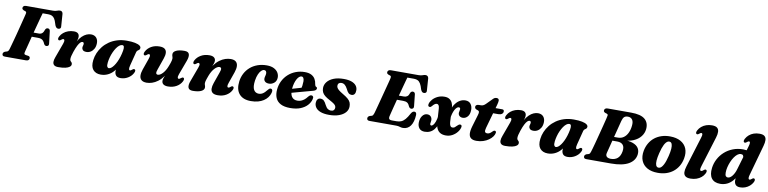

<svg xmlns="http://www.w3.org/2000/svg" viewBox="-11 -1607 10030 2507"><g transform="rotate(10 5004.0 -353.0)"><path d="M154 -665.5Q154 -681 165 -690.5Q176 -700 197 -700H552.5Q585 -700 605.2 -708.5Q625.5 -717 644 -717Q677 -717 682.5 -681.5L694 -520Q697 -502 689.8 -492.2Q682.5 -482.5 667.5 -480Q650.5 -478 639 -486.5Q627.5 -495 618 -516.5L609.5 -542.5Q599 -579.5 584.8 -601.5Q570.5 -623.5 550.8 -633.2Q531 -643 501 -643H426.5Q420.5 -624 411 -589.2Q401.5 -554.5 389.8 -510.2Q378 -466 365 -417Q352 -368 339.8 -319.8Q327.5 -271.5 316.8 -229.2Q306 -187 298 -156Q290 -125 286.5 -111Q281.5 -92 283 -82Q284.5 -72 303 -68L338 -63Q350.5 -60.5 356 -53Q361.5 -45.5 361.5 -35Q361.5 -19.5 350.5 -9.8Q339.5 0 317.5 0H39Q17.5 0 10 -8.2Q2.5 -16.5 2.5 -29.5Q3 -41.5 10.5 -50.5Q18 -59.5 31 -64L54 -71Q65 -74.5 71.2 -83.5Q77.5 -92.5 83 -110.5Q88.5 -128.5 97 -160Q105.5 -191.5 116.5 -231Q127.5 -270.5 138.8 -314Q150 -357.5 161 -400.5Q172 -443.5 181.5 -481.2Q191 -519 198.2 -547Q205.5 -575 208.5 -588.5Q214 -609 211.8 -617.8Q209.5 -626.5 198 -630.5L176 -638Q165.5 -643 159.8 -649Q154 -655 154 -665.5ZM267 -374H424.5Q450.5 -374 467.2 -389Q484 -404 495.5 -440.5Q501.5 -451.5 509 -456.2Q516.5 -461 526.5 -461Q541 -461 548.5 -453Q556 -445 558 -431L577.5 -271Q580.5 -250 571.5 -240.5Q562.5 -231 547 -230.5Q535.5 -230.5 527.8 -236.5Q520 -242.5 514.5 -253Q505.5 -275 494 -289.2Q482.5 -303.5 465.2 -310.2Q448 -317 421.5 -317H250Z M691.5 -334.5Q682.5 -339.5 682 -351.8Q681.5 -364 691.5 -383Q707 -412.5 733.5 -434.5Q760 -456.5 795 -469Q830 -481.5 870.5 -481.5Q906 -481.5 924 -465.8Q942 -450 942 -420Q942 -401 934.8 -377.8Q927.5 -354.5 917.5 -329.2Q907.5 -304 899.2 -279.5Q891 -255 889.5 -233.5L880 -236.5Q898 -305 923.8 -352Q949.5 -399 979 -427.5Q1008.5 -456 1038.8 -468.8Q1069 -481.5 1096.5 -481.5Q1143.5 -481.5 1168.5 -452.2Q1193.5 -423 1191.5 -376Q1190 -334.5 1173.2 -305.2Q1156.5 -276 1131 -260.5Q1105.5 -245 1076 -245Q1043 -245 1028.8 -259Q1014.5 -273 1014.5 -290.5Q1014.5 -304.5 1018.8 -317.2Q1023 -330 1023 -342.5Q1023 -353 1017.8 -358.8Q1012.5 -364.5 1003.5 -364.5Q990.5 -364.5 975.8 -350.5Q961 -336.5 944.2 -304.2Q927.5 -272 908 -215.5Q896 -180 891 -158Q886 -136 886 -118Q886 -100.5 893.5 -92.5Q901 -84.5 908.5 -76.8Q916 -69 916 -52Q916 -33 897.2 -18Q878.5 -3 841.2 5.5Q804 14 747 14Q710 14 692.8 -0.8Q675.5 -15.5 675 -42.8Q674.5 -70 689 -107.5L758 -296.5Q770.5 -331.5 766.8 -345Q763 -358.5 752.5 -358.5Q746.5 -358.5 740 -355.5Q733.5 -352.5 724 -344Q713 -335 705.8 -333.2Q698.5 -331.5 691.5 -334.5Z M1669 -170.5Q1660 -134 1663.5 -120.2Q1667 -106.5 1677 -106.5Q1683.5 -106.5 1689.5 -109.8Q1695.5 -113 1705 -121Q1716.5 -130.5 1723.5 -132.2Q1730.5 -134 1737.5 -130.5Q1746.5 -126 1747 -113.8Q1747.5 -101.5 1737.5 -82Q1715 -39 1669.8 -12.5Q1624.5 14 1574 14Q1531.5 14 1513 -7.2Q1494.5 -28.5 1494.5 -65Q1494.5 -77.5 1495.5 -91Q1496.5 -104.5 1499 -119.5Q1501.5 -134.5 1505 -151Q1508.5 -167.5 1513.5 -185L1526.5 -150Q1511 -100 1478.5 -63Q1446 -26 1402.8 -6Q1359.5 14 1311 14Q1244 14 1208.2 -28.2Q1172.5 -70.5 1183 -156Q1188.5 -204 1208.2 -251Q1228 -298 1261 -339.8Q1294 -381.5 1339.8 -413.2Q1385.5 -445 1443.8 -463.2Q1502 -481.5 1571 -481.5Q1637.5 -481.5 1680.5 -472.5Q1723.5 -463.5 1743.5 -448.5Q1763.5 -433.5 1761 -415Q1759 -398.5 1749.5 -391.5Q1740 -384.5 1730.2 -377.5Q1720.5 -370.5 1716 -353.5ZM1375 -158.5Q1370.5 -118 1378.8 -102.5Q1387 -87 1401 -87Q1416 -87 1432.5 -99.8Q1449 -112.5 1465.8 -135.8Q1482.5 -159 1497.8 -190.8Q1513 -222.5 1525.2 -261.5Q1537.5 -300.5 1545 -343.5Q1551.5 -380.5 1545.8 -397.5Q1540 -414.5 1523.5 -414.5Q1503.5 -414.5 1483.8 -399Q1464 -383.5 1446.2 -357.2Q1428.5 -331 1413.5 -297.8Q1398.5 -264.5 1388.8 -228.5Q1379 -192.5 1375 -158.5Z M2384.5 -132.5Q2393 -128 2393.5 -115.8Q2394 -103.5 2384 -84.5Q2361 -40 2313 -13Q2265 14 2201.5 14Q2162 14 2141 -1.8Q2120 -17.5 2120 -47Q2120 -65 2128.2 -86.8Q2136.5 -108.5 2147.5 -133Q2158.5 -157.5 2169.2 -183.5Q2180 -209.5 2184.5 -235.5L2198.5 -228.5Q2172 -159.5 2137.8 -112.8Q2103.5 -66 2065.8 -38Q2028 -10 1990.5 2Q1953 14 1919.5 14Q1873 14 1849.8 -6.5Q1826.5 -27 1825 -63.2Q1823.5 -99.5 1840 -147L1892.5 -296.5Q1905 -331.5 1901.5 -345.2Q1898 -359 1887 -359Q1881 -359 1874.8 -356Q1868.5 -353 1859 -344.5Q1848 -335.5 1840.8 -333.8Q1833.5 -332 1826.5 -335Q1818 -339.5 1817.2 -352Q1816.5 -364.5 1826.5 -383.5Q1849.5 -427.5 1896.5 -454.5Q1943.5 -481.5 2006.5 -481.5Q2053.5 -481.5 2075.8 -463.2Q2098 -445 2099.5 -412Q2101 -379 2085 -334.5L2032.5 -184.5Q2019 -148.5 2022.2 -131.2Q2025.5 -114 2046.5 -114Q2061 -114 2077.2 -123.8Q2093.5 -133.5 2110 -151.2Q2126.5 -169 2141.5 -194.2Q2156.5 -219.5 2168.5 -251.5Q2178.5 -276.5 2184.8 -295.8Q2191 -315 2194.2 -329Q2197.5 -343 2197.5 -353Q2197.5 -369 2192.2 -382Q2187 -395 2187 -412Q2187 -443.5 2226.5 -462.5Q2266 -481.5 2337 -481.5Q2387.5 -481.5 2398.2 -449.2Q2409 -417 2388 -360L2318 -171Q2305.5 -136.5 2309.2 -122.5Q2313 -108.5 2323.5 -108.5Q2329.5 -108.5 2335.8 -112Q2342 -115.5 2351.5 -123.5Q2363 -132.5 2370.2 -134.5Q2377.5 -136.5 2384.5 -132.5Z M2484 -334.5Q2475.5 -339.5 2475 -351.8Q2474.5 -364 2484 -383Q2508 -427 2555.8 -454.2Q2603.5 -481.5 2667 -481.5Q2706.5 -481.5 2727.5 -465.8Q2748.5 -450 2748.5 -420.5Q2748.5 -402.5 2740.2 -380.8Q2732 -359 2720.8 -334.5Q2709.5 -310 2699 -284Q2688.5 -258 2684 -232L2670 -239Q2697 -308 2731 -354.8Q2765 -401.5 2802.5 -429.5Q2840 -457.5 2877.8 -469.5Q2915.5 -481.5 2949 -481.5Q2996 -481.5 3018.8 -461Q3041.5 -440.5 3043.2 -404.2Q3045 -368 3028.5 -320.5L2976 -170.5Q2963.5 -135.5 2967 -122Q2970.5 -108.5 2981 -108.5Q2987.5 -108.5 2993.8 -111.8Q3000 -115 3009.5 -123Q3020.5 -132.5 3027.8 -134.2Q3035 -136 3042 -132Q3050.5 -127.5 3051.2 -115.2Q3052 -103 3042 -84Q3019 -40 2972 -13Q2925 14 2862 14Q2815 14 2792.8 -4.2Q2770.5 -22.5 2769.2 -55.8Q2768 -89 2783.5 -133L2836 -282.5Q2850 -318.5 2846.5 -335.8Q2843 -353 2822 -353Q2807.5 -353 2791.2 -343.5Q2775 -334 2758.5 -316.2Q2742 -298.5 2727 -273.2Q2712 -248 2700 -216Q2690.5 -190.5 2684 -171.5Q2677.5 -152.5 2674 -138.8Q2670.5 -125 2670.5 -114.5Q2670.5 -98.5 2676 -85.5Q2681.5 -72.5 2681.5 -55.5Q2681.5 -24 2642 -5Q2602.5 14 2531.5 14Q2481.5 14 2470.2 -18.2Q2459 -50.5 2480.5 -107L2550.5 -296.5Q2563.5 -331.5 2559.5 -345Q2555.5 -358.5 2545 -358.5Q2539 -358.5 2532.8 -355.5Q2526.5 -352.5 2516.5 -344Q2505.5 -335 2498.2 -333.2Q2491 -331.5 2484 -334.5Z M3404 -415.5Q3385 -415.5 3366 -397.2Q3347 -379 3331.8 -344.5Q3316.5 -310 3309 -259.5Q3297.5 -176.5 3319.2 -137.5Q3341 -98.5 3387.5 -98.5Q3406 -99 3422.5 -105.5Q3439 -112 3454 -124.8Q3469 -137.5 3482.5 -155Q3498.5 -173.5 3508 -183Q3517.5 -192.5 3531 -192Q3544.5 -191.5 3551.2 -177.8Q3558 -164 3550.5 -137.5Q3541.5 -105.5 3521 -78Q3500.5 -50.5 3469 -29.8Q3437.5 -9 3395.5 2.5Q3353.5 14 3300.5 14Q3196.5 14 3145.5 -46.2Q3094.5 -106.5 3109 -216.5Q3116.5 -272 3141.8 -320.2Q3167 -368.5 3208.2 -404.8Q3249.5 -441 3305 -461.2Q3360.5 -481.5 3427.5 -481.5Q3486 -481.5 3523.8 -461.8Q3561.5 -442 3579 -411Q3596.5 -380 3594.5 -344.5Q3592 -300 3561.5 -275.8Q3531 -251.5 3495.5 -251.5Q3461 -251.5 3443 -267.2Q3425 -283 3425.5 -307Q3426 -326 3431 -341.2Q3436 -356.5 3436.5 -376Q3437 -393 3428.5 -404.2Q3420 -415.5 3404 -415.5Z M3706 -210Q3706 -210 3723 -214.8Q3740 -219.5 3767.2 -227.2Q3794.5 -235 3826 -244Q3857.5 -253 3887.5 -261.8Q3917.5 -270.5 3939 -277L3920.5 -256Q3926.5 -275 3930 -300.8Q3933.5 -326.5 3934 -358.5Q3934 -386 3925 -401.8Q3916 -417.5 3899 -417.5Q3883.5 -417.5 3868.5 -405Q3853.5 -392.5 3840.5 -369.5Q3827.5 -346.5 3818 -314.2Q3808.5 -282 3804.5 -241.5Q3798.5 -170.5 3822.8 -133.8Q3847 -97 3898.5 -97Q3925 -97 3947.8 -106Q3970.5 -115 3990.2 -131.2Q4010 -147.5 4026 -169Q4040 -186 4049.5 -191.8Q4059 -197.5 4070.5 -197Q4083.5 -197 4091.5 -185.2Q4099.5 -173.5 4092.5 -148.5Q4082 -106 4048.5 -69Q4015 -32 3958.8 -9Q3902.5 14 3821.5 14Q3743.5 14 3695.2 -11.5Q3647 -37 3627.2 -84.2Q3607.5 -131.5 3613.5 -195.5Q3619 -256 3644.8 -308Q3670.5 -360 3713 -399Q3755.5 -438 3811.5 -459.8Q3867.5 -481.5 3932.5 -481.5Q3985 -481.5 4018.5 -464Q4052 -446.5 4069.5 -416.5Q4087 -386.5 4091.5 -348.5Q4093.5 -337.5 4097.5 -329.2Q4101.5 -321 4108 -318.5Q4115.5 -316 4119.5 -311.2Q4123.5 -306.5 4123.5 -298.5Q4123.5 -287 4114.5 -277Q4105.5 -267 4081 -260Q4058 -254 4022 -244Q3986 -234 3944.2 -222.8Q3902.5 -211.5 3861.2 -200Q3820 -188.5 3786 -179.2Q3752 -170 3731.5 -164Q3711 -158 3711 -158Z M4353 -45Q4376 -45 4389.2 -57.8Q4402.5 -70.5 4402.5 -90.5Q4402.5 -105 4395.8 -117.2Q4389 -129.5 4370.5 -143Q4352 -156.5 4315.5 -176Q4273.5 -198 4248.2 -218.5Q4223 -239 4211.8 -263Q4200.5 -287 4200.5 -318Q4200.5 -362 4229.5 -399.2Q4258.5 -436.5 4313.8 -459Q4369 -481.5 4449 -481.5Q4512 -481.5 4552.8 -466.2Q4593.5 -451 4613.8 -424.5Q4634 -398 4634 -364Q4634.5 -330 4620.8 -312Q4607 -294 4582 -294Q4559 -294 4542.2 -308.5Q4525.5 -323 4508 -361Q4491.5 -393 4472 -409Q4452.5 -425 4427 -425Q4405.5 -425 4392.8 -413.5Q4380 -402 4380 -381Q4380 -367.5 4386.8 -354Q4393.5 -340.5 4412.8 -324.5Q4432 -308.5 4468.5 -287Q4514.5 -260 4539.8 -238Q4565 -216 4574.5 -193Q4584 -170 4584 -140Q4584 -95 4553.5 -60.2Q4523 -25.5 4468.2 -5.8Q4413.5 14 4339.5 14Q4269 14 4225 -2.8Q4181 -19.5 4160.8 -47.8Q4140.5 -76 4140.5 -109.5Q4141 -140 4154.8 -157.8Q4168.5 -175.5 4192.5 -175.5Q4221 -175.5 4239 -158.2Q4257 -141 4273.5 -106Q4291.5 -71.5 4310.5 -58.2Q4329.5 -45 4353 -45Z M5104.5 -392H5262.5Q5286 -392 5304 -405Q5322 -418 5333.5 -455Q5339.5 -465.5 5347 -470.2Q5354.5 -475 5364 -475Q5378.5 -475 5386.2 -467.2Q5394 -459.5 5396 -445.5L5412.5 -292Q5415.5 -271.5 5406.5 -261.8Q5397.5 -252 5382 -251.5Q5370.5 -251.5 5362.8 -257.5Q5355 -263.5 5349.5 -273Q5336 -307.5 5316 -321Q5296 -334.5 5259.5 -334.5H5087.5ZM5226.5 0H4874Q4853 0 4845.5 -8.5Q4838 -17 4838 -29.5Q4838 -41.5 4845.5 -50.5Q4853 -59.5 4865 -64L4889.5 -71Q4901 -74.5 4906.5 -83.2Q4912 -92 4918.5 -110.5Q4921 -119.5 4928.5 -146.2Q4936 -173 4946 -211.2Q4956 -249.5 4968 -294.5Q4980 -339.5 4991.8 -385.2Q5003.5 -431 5014.5 -471.8Q5025.5 -512.5 5033.2 -543Q5041 -573.5 5044.5 -588Q5049.5 -610 5047 -618.8Q5044.5 -627.5 5034.5 -630.5L5011.5 -638Q5003.5 -641.5 4996.8 -647.5Q4990 -653.5 4990 -665.5Q4990 -680.5 5000.8 -690.2Q5011.5 -700 5032.5 -700H5400.5Q5433 -700 5453.2 -708.5Q5473.5 -717 5491.5 -717Q5525 -717 5531 -681L5542 -523.5Q5545 -506 5537.8 -495.8Q5530.5 -485.5 5516 -483.5Q5499 -481 5487 -489.2Q5475 -497.5 5465.5 -522Q5452.5 -569 5437 -595.2Q5421.5 -621.5 5400.8 -632.2Q5380 -643 5350 -643H5261.5Q5257 -627.5 5247.8 -594.2Q5238.5 -561 5226.5 -515.8Q5214.5 -470.5 5200.8 -419.8Q5187 -369 5173.8 -318.5Q5160.5 -268 5149.2 -224Q5138 -180 5130.2 -148.5Q5122.5 -117 5119.5 -104.5Q5116.5 -89 5119 -78.2Q5121.5 -67.5 5131.5 -62.2Q5141.5 -57 5160.5 -57H5220.5Q5256.5 -57 5283.5 -68.8Q5310.5 -80.5 5334.8 -108.8Q5359 -137 5385.5 -187Q5405 -221 5428 -221Q5459.5 -221 5458.5 -181.5Q5456.5 -135.5 5446.2 -99Q5436 -62.5 5418.2 -37.2Q5400.5 -12 5375.2 1.2Q5350 14.5 5318 14.5Q5295.5 14.5 5274.8 7.2Q5254 0 5226.5 0Z M5747.5 -234.5 5788 -220Q5783.5 -161 5768.8 -117Q5754 -73 5730.2 -43.8Q5706.5 -14.5 5675.2 -0.2Q5644 14 5606.5 14Q5558 14 5534 -14.8Q5510 -43.5 5510.5 -89.5Q5511 -145.5 5537.2 -180.8Q5563.5 -216 5601.5 -216Q5631.5 -216 5649 -197.2Q5666.5 -178.5 5666.5 -147Q5666.5 -134.5 5663.5 -123.2Q5660.5 -112 5660.5 -101Q5660.5 -91.5 5665.8 -86Q5671 -80.5 5678 -80.5Q5688.5 -80.5 5702.2 -95.2Q5716 -110 5728.8 -143.8Q5741.5 -177.5 5747.5 -234.5ZM5903 -355.5 5912.5 -169Q5914.5 -139 5924.2 -121Q5934 -103 5954 -103Q5971 -103 5982.8 -111.5Q5994.5 -120 6010 -137Q6022.5 -149.5 6030.5 -154.2Q6038.5 -159 6048 -159Q6060 -158.5 6065.8 -150.8Q6071.5 -143 6068.5 -128Q6062 -94.5 6036.2 -61.8Q6010.5 -29 5971.8 -7.5Q5933 14 5886 14Q5841.5 14 5812 -3Q5782.5 -20 5767 -53.5Q5751.5 -87 5747.5 -137L5736 -316.5Q5734 -345 5725.2 -358.8Q5716.5 -372.5 5701 -372.5Q5688.5 -372.5 5674.2 -363.5Q5660 -354.5 5640.5 -330.5Q5634.5 -323.5 5628.5 -319.8Q5622.5 -316 5614.5 -316Q5603 -316.5 5596.5 -325.2Q5590 -334 5594.5 -353.5Q5601.5 -382.5 5627 -412.2Q5652.5 -442 5693 -461.8Q5733.5 -481.5 5785.5 -481.5Q5824 -481.5 5849.2 -465.2Q5874.5 -449 5887.8 -420.8Q5901 -392.5 5903 -355.5ZM5905 -206 5871 -218.5Q5874 -281 5890.5 -329.8Q5907 -378.5 5933 -412.2Q5959 -446 5991.8 -463.8Q6024.5 -481.5 6060.5 -481.5Q6107.5 -481.5 6131.8 -450.2Q6156 -419 6155.5 -371.5Q6155 -313 6127.8 -282.2Q6100.5 -251.5 6063.5 -251.5Q6036.5 -251.5 6019.8 -266.8Q6003 -282 6003.5 -308.5Q6004 -317.5 6007.8 -331.5Q6011.5 -345.5 6011.5 -357Q6011.5 -366 6006.2 -372Q6001 -378 5991.5 -378Q5978.5 -378 5965 -366.2Q5951.5 -354.5 5939.5 -332.2Q5927.5 -310 5918.2 -278Q5909 -246 5905 -206Z M6245 -381 6221.5 -389.5Q6210 -394.5 6204.8 -402.8Q6199.5 -411 6199.5 -421.5Q6199.5 -436.5 6211.8 -445Q6224 -453.5 6245 -453.5H6270.5Q6289 -453.5 6304.2 -461.8Q6319.5 -470 6334.5 -485.5L6410 -562Q6421.5 -574 6432.5 -578.5Q6443.5 -583 6457 -583Q6473 -583 6480.8 -574.8Q6488.5 -566.5 6488.5 -553.5Q6488.5 -545.5 6486.2 -531.5Q6484 -517.5 6479 -499.5L6387.5 -175Q6377 -137 6383.8 -122Q6390.5 -107 6414.5 -107Q6430.5 -107 6445.2 -115Q6460 -123 6476.5 -141Q6485.5 -150.5 6492 -154.2Q6498.5 -158 6506 -158Q6515 -158 6520.5 -151.5Q6526 -145 6524.5 -133Q6521 -108.5 6502.5 -82.8Q6484 -57 6453 -35Q6422 -13 6381 0.5Q6340 14 6292 14Q6245 14 6220 -4.8Q6195 -23.5 6191.8 -62.2Q6188.5 -101 6206 -161L6253 -319Q6262.5 -350 6260.2 -363Q6258 -376 6245 -381ZM6410.5 -379 6433 -450.5H6552.5Q6578 -450.5 6578 -426.5Q6578 -404.5 6560.5 -391.8Q6543 -379 6513 -379Z M6618.5 -334.5Q6609.5 -339.5 6609 -351.8Q6608.5 -364 6618.5 -383Q6634 -412.5 6660.5 -434.5Q6687 -456.5 6722 -469Q6757 -481.5 6797.5 -481.5Q6833 -481.5 6851 -465.8Q6869 -450 6869 -420Q6869 -401 6861.8 -377.8Q6854.5 -354.5 6844.5 -329.2Q6834.5 -304 6826.2 -279.5Q6818 -255 6816.5 -233.5L6807 -236.5Q6825 -305 6850.8 -352Q6876.5 -399 6906 -427.5Q6935.5 -456 6965.8 -468.8Q6996 -481.5 7023.5 -481.5Q7070.5 -481.5 7095.5 -452.2Q7120.5 -423 7118.5 -376Q7117 -334.5 7100.2 -305.2Q7083.5 -276 7058 -260.5Q7032.5 -245 7003 -245Q6970 -245 6955.8 -259Q6941.5 -273 6941.5 -290.5Q6941.5 -304.5 6945.8 -317.2Q6950 -330 6950 -342.5Q6950 -353 6944.8 -358.8Q6939.5 -364.5 6930.5 -364.5Q6917.5 -364.5 6902.8 -350.5Q6888 -336.5 6871.2 -304.2Q6854.5 -272 6835 -215.5Q6823 -180 6818 -158Q6813 -136 6813 -118Q6813 -100.5 6820.5 -92.5Q6828 -84.5 6835.5 -76.8Q6843 -69 6843 -52Q6843 -33 6824.2 -18Q6805.5 -3 6768.2 5.5Q6731 14 6674 14Q6637 14 6619.8 -0.8Q6602.5 -15.5 6602 -42.8Q6601.5 -70 6616 -107.5L6685 -296.5Q6697.5 -331.5 6693.8 -345Q6690 -358.5 6679.5 -358.5Q6673.5 -358.5 6667 -355.5Q6660.5 -352.5 6651 -344Q6640 -335 6632.8 -333.2Q6625.5 -331.5 6618.5 -334.5Z M7596 -170.5Q7587 -134 7590.5 -120.2Q7594 -106.5 7604 -106.5Q7610.5 -106.5 7616.5 -109.8Q7622.5 -113 7632 -121Q7643.5 -130.5 7650.5 -132.2Q7657.5 -134 7664.5 -130.5Q7673.5 -126 7674 -113.8Q7674.5 -101.5 7664.5 -82Q7642 -39 7596.8 -12.5Q7551.5 14 7501 14Q7458.5 14 7440 -7.2Q7421.5 -28.5 7421.5 -65Q7421.5 -77.5 7422.5 -91Q7423.5 -104.5 7426 -119.5Q7428.5 -134.5 7432 -151Q7435.5 -167.5 7440.5 -185L7453.5 -150Q7438 -100 7405.5 -63Q7373 -26 7329.8 -6Q7286.5 14 7238 14Q7171 14 7135.2 -28.2Q7099.5 -70.5 7110 -156Q7115.5 -204 7135.2 -251Q7155 -298 7188 -339.8Q7221 -381.5 7266.8 -413.2Q7312.5 -445 7370.8 -463.2Q7429 -481.5 7498 -481.5Q7564.5 -481.5 7607.5 -472.5Q7650.5 -463.5 7670.5 -448.5Q7690.5 -433.5 7688 -415Q7686 -398.5 7676.5 -391.5Q7667 -384.5 7657.2 -377.5Q7647.5 -370.5 7643 -353.5ZM7302 -158.5Q7297.5 -118 7305.8 -102.5Q7314 -87 7328 -87Q7343 -87 7359.5 -99.8Q7376 -112.5 7392.8 -135.8Q7409.5 -159 7424.8 -190.8Q7440 -222.5 7452.2 -261.5Q7464.5 -300.5 7472 -343.5Q7478.5 -380.5 7472.8 -397.5Q7467 -414.5 7450.5 -414.5Q7430.5 -414.5 7410.8 -399Q7391 -383.5 7373.2 -357.2Q7355.5 -331 7340.5 -297.8Q7325.5 -264.5 7315.8 -228.5Q7306 -192.5 7302 -158.5Z M8111 -570.5Q8104 -543 8094.2 -505Q8084.5 -467 8073.5 -424Q8062.5 -381 8051 -336.8Q8039.5 -292.5 8029.2 -251.5Q8019 -210.5 8010.5 -178Q8002 -145.5 7997 -125.5Q7991.5 -104 7998 -89Q8004.5 -74 8021 -66.8Q8037.5 -59.5 8061 -59.5Q8116.5 -59.5 8151 -89.5Q8185.5 -119.5 8196 -180.5Q8206 -239 8181.8 -268Q8157.5 -297 8106 -297H7976.5L7993 -348.5H8104.5Q8149 -348.5 8181.8 -372.2Q8214.5 -396 8234.2 -438Q8254 -480 8259 -533.5Q8265 -587.5 8244.8 -614.2Q8224.5 -641 8188 -641Q8155 -641 8138.2 -625.2Q8121.5 -609.5 8111 -570.5ZM7907.5 -700H8218.5Q8347 -700 8402 -653Q8457 -606 8449 -521.5Q8443.5 -467 8409 -422.8Q8374.5 -378.5 8314 -352.5Q8253.5 -326.5 8170.5 -326.5L8166 -334Q8255 -334 8307.8 -314.5Q8360.5 -295 8382.2 -259.5Q8404 -224 8398 -175.5Q8387 -92.5 8306 -46.2Q8225 0 8074.5 0H7749Q7727.5 0 7720 -8.2Q7712.5 -16.5 7712.5 -29.5Q7712.5 -41 7720 -49.8Q7727.5 -58.5 7740.5 -64L7764.5 -70.5Q7777 -75 7782.2 -83.2Q7787.5 -91.5 7792 -107Q7797.5 -124 7806.2 -154.5Q7815 -185 7825.5 -224.5Q7836 -264 7847.2 -307.2Q7858.5 -350.5 7869.5 -392.8Q7880.5 -435 7889.8 -471.8Q7899 -508.5 7905.5 -534.5Q7912 -560.5 7914.5 -571Q7921 -599.5 7922.8 -612Q7924.5 -624.5 7907.5 -631.5L7886 -638Q7875 -643 7869.5 -649.2Q7864 -655.5 7864 -665Q7864 -680.5 7875 -690.2Q7886 -700 7907.5 -700Z M8775 -482.5Q8858 -482 8914.2 -451Q8970.5 -420 8994.2 -363.5Q9018 -307 9003.5 -230Q8993 -173.5 8966.2 -128Q8939.5 -82.5 8899.5 -50.8Q8859.5 -19 8807.8 -2.2Q8756 14.5 8695 14Q8612.5 14 8556.5 -17.2Q8500.5 -48.5 8476.8 -105.2Q8453 -162 8467 -238.5Q8478 -295 8504.5 -340.5Q8531 -386 8571.2 -417.8Q8611.5 -449.5 8663 -466.2Q8714.5 -483 8775 -482.5ZM8688 -55Q8701 -52.5 8713.2 -57.5Q8725.5 -62.5 8737 -75.8Q8748.5 -89 8759.5 -109.8Q8770.5 -130.5 8780.5 -159.8Q8790.5 -189 8799.5 -226.5Q8814 -285.5 8816.5 -325.8Q8819 -366 8810.5 -388Q8802 -410 8782.5 -413.5Q8769.5 -416 8757.5 -410.8Q8745.5 -405.5 8733.8 -392.5Q8722 -379.5 8711.2 -358.8Q8700.5 -338 8690.5 -308.8Q8680.5 -279.5 8671.5 -242Q8657 -183.5 8654.2 -143Q8651.5 -102.5 8660.2 -80.5Q8669 -58.5 8688 -55Z M9367.5 -573 9244 -172.5Q9232.5 -135.5 9235.5 -122Q9238.5 -108.5 9250 -108.5Q9257 -108.5 9264.5 -112.5Q9272 -116.5 9281.5 -125Q9292.5 -134 9299.5 -135.8Q9306.5 -137.5 9313.5 -134Q9322.5 -130 9323.2 -117.8Q9324 -105.5 9314 -86Q9299.5 -56.5 9272.5 -34Q9245.5 -11.5 9209.5 1.2Q9173.5 14 9130 14Q9083 14 9061.2 -4Q9039.5 -22 9038.2 -55Q9037 -88 9051.5 -134L9175 -535Q9186.5 -570.5 9183.2 -584Q9180 -597.5 9169.5 -597.5Q9163.5 -597.5 9157.2 -594.2Q9151 -591 9141 -582.5Q9130 -573.5 9122.8 -571.8Q9115.5 -570 9108.5 -573.5Q9100 -578 9099.2 -590.2Q9098.5 -602.5 9108.5 -621.5Q9124 -651 9150.5 -673.2Q9177 -695.5 9212 -707.8Q9247 -720 9288.5 -720Q9335.5 -720 9357 -702Q9378.5 -684 9380 -651Q9381.5 -618 9367.5 -573Z M9996.5 -573 9884.5 -170.5Q9877.5 -146.5 9877.2 -132.5Q9877 -118.5 9881.2 -112.5Q9885.5 -106.5 9892.5 -106.5Q9898.5 -106.5 9904.8 -109.8Q9911 -113 9920.5 -121Q9931.5 -130.5 9938.8 -132.2Q9946 -134 9953 -130.5Q9961.5 -126 9962.2 -113.8Q9963 -101.5 9953 -82Q9938 -53.5 9912.5 -31.8Q9887 -10 9855.2 2Q9823.5 14 9789.5 14Q9747 14 9728.2 -7.2Q9709.5 -28.5 9709.5 -65Q9709.5 -81.5 9711.5 -100Q9713.5 -118.5 9717.5 -139.2Q9721.5 -160 9727.5 -181.5L9748.5 -170Q9725 -106 9690.2 -65.2Q9655.5 -24.5 9613.2 -5.2Q9571 14 9524.5 14Q9444.5 14 9408.5 -34.5Q9372.5 -83 9384 -173.5Q9392 -235.5 9421.2 -291.2Q9450.5 -347 9497.8 -389.8Q9545 -432.5 9607.5 -457Q9670 -481.5 9744 -481.5Q9790.5 -481.5 9821 -467.5Q9851.5 -453.5 9866.5 -430Q9881.5 -406.5 9881.5 -377L9762 -366.5Q9762 -391.5 9754 -403.8Q9746 -416 9724.5 -416Q9701 -416 9679 -398.8Q9657 -381.5 9637.5 -352.8Q9618 -324 9603 -288.2Q9588 -252.5 9579.2 -215.2Q9570.5 -178 9570.5 -144Q9570 -111 9580.5 -98Q9591 -85 9608 -85Q9621.5 -85 9635.8 -93.2Q9650 -101.5 9664 -118.2Q9678 -135 9690.8 -160Q9703.5 -185 9713 -219.5L9806.5 -535Q9817 -570.5 9814.2 -584Q9811.5 -597.5 9801 -597.5Q9795 -597.5 9788.8 -594.2Q9782.5 -591 9772.5 -582.5Q9761.5 -573.5 9754.2 -571.8Q9747 -570 9740 -573.5Q9731.5 -578 9730.8 -590.2Q9730 -602.5 9740 -621.5Q9755.5 -651 9781.5 -673.2Q9807.5 -695.5 9842 -707.8Q9876.5 -720 9918 -720Q9964.5 -720 9985.5 -702.2Q10006.5 -684.5 10008 -651.5Q10009.5 -618.5 9996.5 -573Z"/></g></svg>

Font: Fraunces ExtraBold
Style: Italic
Weight: 800
Italic angle: -16°
Version: Version 1.000;[b76b70a41]